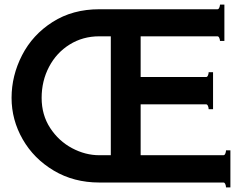

<svg xmlns="http://www.w3.org/2000/svg" viewBox="-20 -790 1036 830"><path d="M976 -140V20H957Q957 13 954 6Q951 -1 946 -1H409Q299 -1 212.5 -52.5Q126 -104 78 -188Q30 -272 30 -367Q30 -463 75.5 -551.5Q121 -640 207.5 -695Q294 -750 409 -750H920Q925 -750 928 -757Q931 -764 931 -770H950V-613H931Q931 -619 928 -626Q925 -633 920 -633H588V-457H871Q876 -457 879 -464Q882 -471 882 -478H901V-318H882Q882 -325 879 -332Q876 -339 871 -339H588V-119H946Q951 -119 954 -126Q957 -133 957 -140ZM459 -119V-633H409Q338 -633 281 -597.5Q224 -562 192 -501Q160 -440 160 -367Q160 -293 197 -236.5Q234 -180 291.5 -149.5Q349 -119 409 -119Z"/></svg>

Font: Aoboshi One
Style: Regular
Weight: 400
Designer: IKIMOJI
Foundry: Natsumi Matsuba
Version: Version 1.000; ttfautohint (v1.8.3)